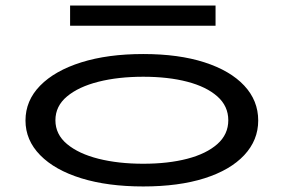

<svg xmlns="http://www.w3.org/2000/svg" viewBox="-20 -665 1040 693"><path d="M497 8Q369 8 273.5 -21.5Q178 -51 125 -105Q72 -159 72 -230Q72 -302 125 -356Q178 -410 273.5 -440Q369 -470 497 -470Q625 -470 718 -440Q811 -410 861.5 -356Q912 -302 912 -230Q912 -159 861.5 -105Q811 -51 718 -21.5Q625 8 497 8ZM497 -74Q587 -74 656 -92Q725 -110 764.5 -145Q804 -180 804 -231Q804 -282 764.5 -317Q725 -352 656 -370Q587 -388 497 -388Q407 -388 335.5 -370Q264 -352 222 -317Q180 -282 180 -231Q180 -180 222 -145Q264 -110 335.5 -92Q407 -74 497 -74ZM233 -572V-645H758V-572Z"/></svg>

Font: Inconsolata UltraExpanded Medium
Style: Regular
Weight: 500
Width: 9
Monospace: yes
Designer: Raph Levien, Cyreal, Brenton Simpson
Foundry: Raph Levien, Cyreal, Google
Version: Version 3.001; ttfautohint (v1.8.2.53-6de2)